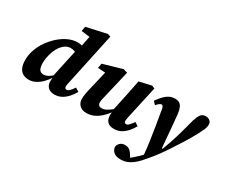

<svg xmlns="http://www.w3.org/2000/svg" viewBox="-144 -1138 2099 1785"><g transform="rotate(30 905.5 -246.0)"><path d="M150 15Q115 15 88 0Q61 -15 46.5 -47Q32 -79 32 -131Q32 -186 52 -241.5Q72 -297 107 -346Q142 -395 186 -433Q230 -471 278.5 -492.5Q327 -514 374 -514Q398 -514 417.5 -509Q437 -504 454.5 -493.5Q472 -483 490 -467L432 -398Q409 -419 389 -427.5Q369 -436 343 -436Q329 -436 313.5 -431Q298 -426 284.5 -416.5Q271 -407 260 -395Q242 -376 228.5 -351Q215 -326 206 -298Q197 -270 192 -241.5Q187 -213 187 -188Q187 -137 202 -116Q217 -95 245 -95Q262 -95 279 -101.5Q296 -108 315 -122Q334 -136 355 -158L362 -112H336Q314 -78 285 -49Q256 -20 222 -2.5Q188 15 150 15ZM426 15Q382 15 357.5 -8.5Q333 -32 333 -74Q333 -85 334 -96Q335 -107 337 -120L329 -121L400 -449L412 -461L448 -640L490 -607L352 -624L361 -674L578 -722L609 -711L492 -162Q488 -142 485 -128.5Q482 -115 482 -104Q482 -93 487.5 -86.5Q493 -80 503 -80Q517 -80 532.5 -94.5Q548 -109 570 -142L609 -118Q589 -81 561.5 -51Q534 -21 500.5 -3Q467 15 426 15Z M769 15Q737 15 715 2.5Q693 -10 681 -31Q669 -52 669 -78Q669 -105 674 -132Q679 -159 684 -183L742 -427L778 -395L655 -403L664 -453L869 -512L912 -499L843 -205Q839 -190 836.5 -178Q834 -166 832 -155.5Q830 -145 830 -135Q830 -115 841 -104.5Q852 -94 870 -94Q889 -94 907.5 -101.5Q926 -109 948 -124.5Q970 -140 997 -163L1006 -116H979Q949 -75 916 -45.5Q883 -16 847 -0.5Q811 15 769 15ZM1064 15Q1018 15 994.5 -9.5Q971 -34 971 -82Q971 -92 972.5 -102.5Q974 -113 977 -125H970L1013 -327Q1021 -366 1028.5 -404Q1036 -442 1044 -482L1174 -512L1205 -499L1131 -163Q1127 -145 1124 -129.5Q1121 -114 1121 -104Q1121 -93 1126.5 -86.5Q1132 -80 1142 -80Q1157 -80 1171 -94.5Q1185 -109 1208 -141L1246 -117Q1227 -83 1201 -53Q1175 -23 1142 -4Q1109 15 1064 15Z M1261 230Q1213 230 1187.5 209Q1162 188 1158 152Q1164 126 1183 109Q1202 92 1232 92Q1264 92 1284.5 108.5Q1305 125 1322 157L1337 181H1319H1335H1320Q1335 170 1356 151.5Q1377 133 1400.5 111Q1424 89 1443 68Q1470 39 1497.5 10Q1525 -19 1550 -47Q1567 -91 1581 -132.5Q1595 -174 1607.5 -214.5Q1620 -255 1631 -295.5Q1642 -336 1653 -378Q1666 -431 1679 -460.5Q1692 -490 1708.5 -502.5Q1725 -515 1750 -515Q1776 -515 1793.5 -500Q1811 -485 1811 -459Q1811 -433 1799.5 -406.5Q1788 -380 1771 -348Q1753 -315 1732.5 -278.5Q1712 -242 1687 -203Q1673 -182 1658 -158.5Q1643 -135 1626.5 -109.5Q1610 -84 1592.5 -58Q1575 -32 1556 -6Q1537 20 1518.5 43Q1500 66 1480.5 89.5Q1461 113 1438 138Q1415 163 1388.5 184Q1362 205 1330.5 217.5Q1299 230 1261 230ZM1431 105Q1423 21 1412 -57.5Q1401 -136 1389 -208Q1377 -280 1366 -343Q1363 -370 1358.5 -383Q1354 -396 1349 -400Q1344 -404 1337 -404Q1327 -404 1315 -394.5Q1303 -385 1287 -367L1258 -398Q1299 -457 1336.5 -485.5Q1374 -514 1420 -514Q1449 -514 1467.5 -502.5Q1486 -491 1496.5 -466Q1507 -441 1512 -400Q1516 -359 1520 -315.5Q1524 -272 1528 -227.5Q1532 -183 1535.5 -139Q1539 -95 1543 -52H1575Z"/></g></svg>

Font: Source Serif 4
Style: Bold Italic
Weight: 700
Italic angle: -12°
Designer: Frank Grießhammer
Foundry: Adobe Systems Incorporated
Version: Version 4.004;hotconv 1.0.116;makeotfexe 2.5.65601